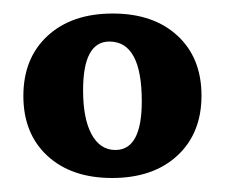

<svg xmlns="http://www.w3.org/2000/svg" viewBox="-20 -510 329 281"><path d="M144 -249.5Q84.5 -249.5 49.3 -282Q14.2 -314.5 14.2 -369.6Q14.2 -424.8 49.6 -457.5Q85 -490.2 145 -490.2Q204.6 -490.2 239.7 -457.8Q274.9 -425.3 274.9 -370.1Q274.9 -314.9 239.5 -282.2Q204.1 -249.5 144 -249.5ZM148.9 -290.5Q187.5 -290.5 187.5 -361.8Q187.5 -449.2 140.1 -449.2Q101.6 -449.2 101.6 -377.9Q101.6 -336.4 114 -313.5Q126.5 -290.5 148.9 -290.5Z"/></svg>

Font: Markazi Text
Style: Bold
Weight: 700
Designer: Borna Izadpanah (Arabic designer), Fiona Ross (Arabic design director) and Florian Runge (Latin designer)
Foundry: Borna Izadpanah and Florian Runge
Version: Version 1.001; ttfautohint (v1.8.3)